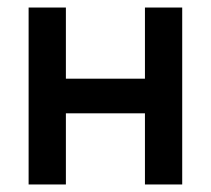

<svg xmlns="http://www.w3.org/2000/svg" viewBox="-20 -490 560 510"><path d="M464 -470V0H365V-189H155V0H56V-470H155V-281H365V-470Z"/></svg>

Font: Kreadon Light
Style: Bold
Weight: 600
Designer: Reiya WATANABE
Foundry: StudioGnu
Version: Version 1.003; ttfautohint (v1.8.4.7-5d5b);gftools[0.9.32]